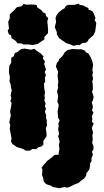

<svg xmlns="http://www.w3.org/2000/svg" viewBox="-20 -782 556 1027"><path d="M104 -544 95 -550H74L64 -563L41 -579L40 -593L27 -599L21 -619L28 -628L24 -666L32 -681V-705L51 -723L70 -743L96 -749L106 -761L121 -757L150 -758L175 -756L180 -742L201 -728L209 -717L224 -709L226 -697L238 -685L233 -668L237 -629V-605L217 -584L218 -572L199 -559L182 -547L154 -541L136 -544ZM139 24H118L104 15L68 4L60 -3L46 -12L38 -27L42 -39L37 -69L32 -92L35 -113L30 -127L33 -144L38 -164L34 -185L40 -216L42 -231L35 -242L41 -255L37 -273L43 -301L39 -311L37 -331L31 -346L33 -370L28 -392V-403L30 -430L40 -447V-473L53 -480L60 -499L70 -502L94 -520L113 -522L145 -516L164 -521L176 -510L197 -497L213 -480L209 -470L221 -452L216 -440L226 -410L219 -397L226 -379L220 -367L222 -345L215 -335L217 -307L221 -287L218 -272L220 -257L217 -247L224 -228L220 -213L226 -201L220 -184L227 -166L226 -154L230 -138L231 -110L225 -96L229 -67V-53L212 -28V-8L201 2L186 5L173 16L153 15ZM373 -537 355 -545 335 -551 320 -561 296 -578 284 -598V-610L273 -637L280 -664L277 -686L282 -699L294 -716L316 -733L325 -737L332 -750L345 -756H378L401 -762L407 -756L424 -753L452 -739L455 -730L473 -723L481 -711L491 -685L486 -676L495 -659L492 -634L489 -613L480 -594L454 -571L450 -562L440 -554L420 -551L403 -539L398 -543ZM250 65 263 55 270 48 279 46H293L295 29L298 16L295 -7L299 -23L296 -37L291 -54L296 -65L291 -91L294 -109L292 -121L299 -139L290 -154V-166L288 -184L293 -212L294 -222L287 -237L289 -254L291 -268L285 -293L291 -313L289 -325L292 -343L290 -359L288 -380L291 -398L279 -426L284 -445L294 -457L296 -465L310 -478L318 -488L327 -503L341 -514L358 -518L369 -520L400 -518L413 -519L431 -513L443 -500L453 -496L466 -474L474 -453L478 -435L474 -407L477 -395L474 -379L478 -361L473 -345L476 -335L477 -304L472 -292L481 -264L477 -245L471 -235L477 -211L472 -191L480 -181L471 -159L474 -148L472 -130L481 -121L471 -98L478 -73L474 -58L476 -35L473 -18L480 0V16L472 30L477 46L469 65L470 79L462 92L460 117L456 127L442 145L441 157L431 172L415 183L401 196L378 205L352 218L339 222L325 218L298 225L262 218L252 211L227 203L214 189L211 171L205 155L207 125L202 116L215 98L226 87L231 80L240 73Z"/></svg>

Font: Winky Rough ExtraBold
Style: Regular
Weight: 800
Designer: Simon Atzbach
Foundry: typofactur
Version: Version 1.206; ttfautohint (v1.8.4.7-5d5b)